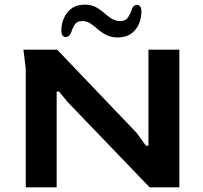

<svg xmlns="http://www.w3.org/2000/svg" viewBox="-20 -800 866 820"><path d="M90 0V-508L80 -588H224L564 -232L603 -178H614V-588H746V0H619L271 -362L232 -409H222V0ZM483 -640Q455 -640 434.5 -650.5Q414 -661 398 -675Q382 -689 366.5 -699.5Q351 -710 332 -710Q307 -710 297.5 -692.5Q288 -675 283 -660Q279 -648 269 -643.5Q259 -639 250.5 -645Q242 -651 242 -669Q242 -713 267.5 -746.5Q293 -780 342 -780Q370 -780 389.5 -769.5Q409 -759 424.5 -745Q440 -731 456.5 -720.5Q473 -710 494 -710Q517 -710 528 -727.5Q539 -745 543 -760Q547 -773 556.5 -777.5Q566 -782 575 -776Q584 -770 584 -751Q584 -724 573.5 -698.5Q563 -673 540.5 -656.5Q518 -640 483 -640Z"/></svg>

Font: Goldman
Style: Regular
Weight: 400
Designer: Jaikishan Patel
Version: Version 1.000; ttfautohint (v1.8.3)